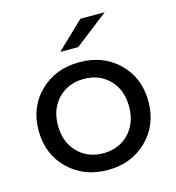

<svg xmlns="http://www.w3.org/2000/svg" viewBox="-110 -831 855 931"><g transform="rotate(-15 317.5 -365.5)"><path d="M242 -607 378 -737H500L332 -607ZM318 6Q198 6 120 -70.5Q42 -147 42 -265Q42 -383 120 -459Q198 -535 318 -535Q438 -535 515.5 -459Q593 -383 593 -265Q593 -147 515 -70.5Q437 6 318 6ZM318 -78Q395 -78 445.5 -129.5Q496 -181 496 -265Q496 -349 446 -400Q396 -451 318 -451Q240 -451 189.5 -400Q139 -349 139 -265Q139 -181 189.5 -129.5Q240 -78 318 -78Z"/></g></svg>

Font: Montserrat
Style: Regular
Weight: 500
Designer: Julieta Ulanovsky
Foundry: Julieta Ulanovsky
Version: Version 7.200;PS 007.200;hotconv 1.0.88;makeotf.lib2.5.64775